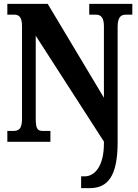

<svg xmlns="http://www.w3.org/2000/svg" viewBox="-20 -734 712 994"><path d="M400 240H444C537 240 589 180 589 2V-595C589 -643 605 -658 630 -658H665V-714H442V-658H478C500 -658 518 -645 518 -599V-228L227 -714H18V-658H53C74 -658 94 -651 94 -599V-119C94 -63 75 -56 45 -56H18V0H241V-56H205C176 -56 165 -63 165 -119V-549L518 -1V9C518 127 470 179 418 179H400Z"/></svg>

Font: Noto Serif Ethiopic ExtraCondensed Black
Style: Regular
Weight: 900
Width: 2
Designer: Monotype Design Team
Foundry: Monotype Imaging Inc.
Version: Version 2.102